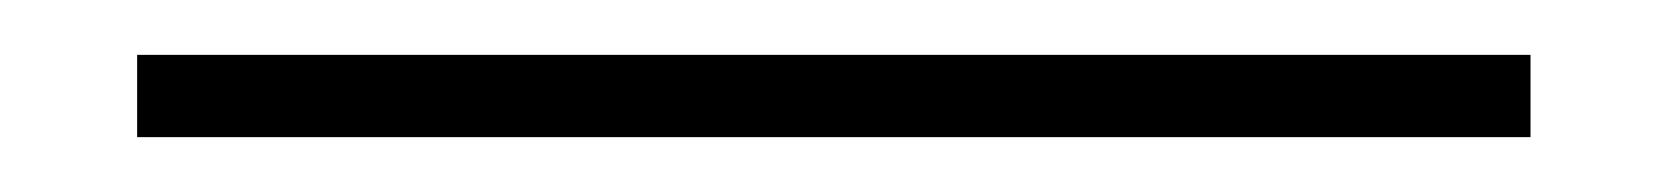

<svg xmlns="http://www.w3.org/2000/svg" viewBox="-20 97 608 70"><path d="M30 147V117H538V147Z"/></svg>

Font: IBM Plex Sans KR ExtLt
Style: Regular
Weight: 200
Designer: Mike Abbink; Paul van der Laan; Pieter van Rosmalen; Wujin Sim; Chorong Kim; Dohee Lee;
Foundry: Sandoll Inc.
Version: Version 1.002